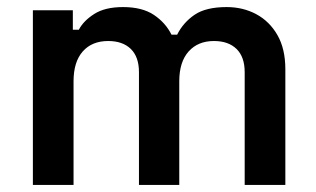

<svg xmlns="http://www.w3.org/2000/svg" viewBox="-20 -523 895 543"><path d="M73 0V-494H186V-439H203Q216 -464 246.5 -483.5Q277 -503 328 -503Q382 -503 415 -481Q448 -459 465 -425H481Q498 -459 530 -481Q562 -503 621 -503Q667 -503 704.5 -483Q742 -463 764.5 -424Q787 -385 787 -327V0H672V-319Q672 -362 649 -384.5Q626 -407 585 -407Q540 -407 513.5 -377.5Q487 -348 487 -293V0H373V-319Q373 -362 350 -384.5Q327 -407 286 -407Q240 -407 214 -377.5Q188 -348 188 -293V0Z"/></svg>

Font: Space Grotesk Light SemiBold
Style: Regular
Weight: 600
Version: Version 2.000